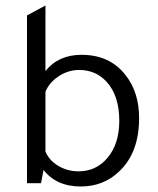

<svg xmlns="http://www.w3.org/2000/svg" viewBox="-20 -665 573 697"><path d="M129 0H78V-609L145 -645V-407Q192 -466 276 -466Q379 -466 436 -392Q485 -330 485 -236Q485 -112 414 -44Q357 12 273 12Q185 12 138 -48ZM145 -332V-115Q158 -83 191.5 -63Q225 -43 265 -43Q330 -43 371.5 -93.5Q413 -144 413 -226Q413 -318 367 -368Q328 -411 267 -411Q228 -411 193.5 -388.5Q159 -366 145 -332Z"/></svg>

Font: Tajawal
Style: Regular
Weight: 400
Designer: Boutros Fonts
Foundry: Created by Boutros International 2017
Version: Version 1.700